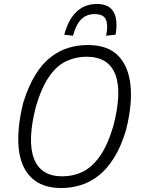

<svg xmlns="http://www.w3.org/2000/svg" viewBox="-20 -940 717 968"><path d="M289 8Q191 8 137 -45.5Q83 -99 74 -195.5Q65 -292 97 -422Q123 -505 157.5 -561.5Q192 -618 234.5 -651Q277 -684 324 -698.5Q371 -713 422 -713Q523 -713 575.5 -659.5Q628 -606 638 -509.5Q648 -413 615 -283Q590 -200 554.5 -143.5Q519 -87 476.5 -54Q434 -21 386.5 -6.5Q339 8 289 8ZM294 -51Q349 -51 396 -73.5Q443 -96 482.5 -151Q522 -206 551 -303Q596 -475 561.5 -564.5Q527 -654 416 -654Q363 -654 315 -632Q267 -610 228.5 -555Q190 -500 161 -403Q117 -231 151 -141Q185 -51 294 -51ZM348 -760 304 -765Q325 -843 366.5 -881.5Q408 -920 469 -920Q510 -920 533.5 -902Q557 -884 564 -850Q571 -816 563 -765L515 -760Q526 -813 514 -841Q502 -869 457 -869Q416 -869 389.5 -842.5Q363 -816 348 -760Z"/></svg>

Font: Nunito Sans 7pt Condensed Light
Style: Italic
Weight: 300
Width: 3
Italic angle: -9°
Designer: Vernon Adams
Foundry: Vernon Adams
Version: Version 3.101;gftools[0.9.27]